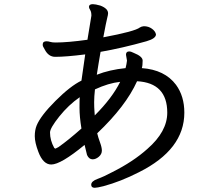

<svg xmlns="http://www.w3.org/2000/svg" viewBox="-20 -811 1040 922"><path d="M245.1 -97.2Q247.1 -97.2 261.2 -105Q307.1 -137.2 371.1 -193.8Q361.8 -250 361.8 -293.9Q361.8 -336.9 362.8 -344.2Q309.1 -307.1 264.6 -251.5Q220.2 -195.8 220.2 -174.8Q220.2 -137.2 240.2 -101.1Q242.2 -100.1 243.2 -98.6Q244.1 -97.2 245.1 -97.2ZM435.1 -256.8Q519 -340.8 557.1 -418Q501 -412.1 436 -381.8Q432.1 -346.2 432.1 -320.8Q432.1 -294.9 433.6 -277.3Q435.1 -259.8 435.1 -256.8ZM435.1 90.8Q418 90.8 418 76.2Q418 59.1 448.5 48.1Q479 37.1 520 15.1Q620.1 -35.2 688 -96.2Q783.2 -179.2 783.2 -270Q783.2 -413.1 638.2 -420.9Q584 -300.8 446.8 -170.9Q451.2 -151.9 460.2 -127.4Q469.2 -103 469.2 -87.9Q469.2 -70.8 454.6 -58.3Q439.9 -45.9 424.8 -45.9Q407.2 -45.9 397.9 -66.9L386.2 -115.2Q272 -21 226.1 -21Q187 -21 164.1 -82Q147 -127 147 -157.2Q147 -186 155.8 -208Q174.8 -254.9 246.3 -326.4Q317.9 -397.9 371.1 -423.8L389.2 -549.8Q297.9 -538.1 245.1 -538.1Q212.9 -538.1 194.8 -573.2Q189.9 -583 187.5 -586.4Q185.1 -589.8 185.1 -597.2Q185.1 -612.8 203.1 -612.8Q211.9 -612.8 220.9 -609.9Q230 -606.9 247.1 -606.9Q305.2 -606.9 399.9 -620.1L418.9 -735.8Q418.9 -753.9 413.1 -762.9Q407.2 -772 407.2 -777.8Q407.2 -791 425.8 -791Q438 -791 461.9 -784.2Q499 -770 499 -747.1Q499 -740.2 494.6 -723.6Q490.2 -707 476.1 -631.8Q627.9 -660.2 651.9 -679.2Q659.2 -684.1 670.9 -685.1Q692.9 -685.1 709.5 -673.1Q726.1 -661.1 729 -646Q729 -626 683.1 -612.8Q566.9 -580.1 462.9 -562Q458 -536.1 453.1 -504.2Q448.2 -472.2 444.8 -452.1Q505.9 -476.1 583 -483.9Q587.9 -502.9 589.8 -520L585 -547.9Q585 -564 600.1 -564Q608.9 -564 622.1 -557.1Q665 -540 665 -520Q665 -496.1 661.1 -483.9Q771 -476.1 825.2 -403.8Q865.2 -349.1 865.2 -270Q865.2 -92.8 647 16.1Q559.1 61 477.1 83Q445.8 90.8 435.1 90.8Z"/></svg>

Font: LXGW WenKai Mono GB Screen
Style: Regular
Weight: 400
Monospace: yes
Designer: LXGW / Fontworks Inc.
Foundry: LXGW / Fontworks Inc.
Version: Version 1.510;January 18,2025